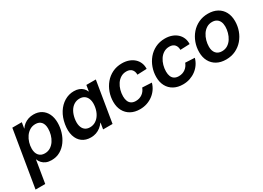

<svg xmlns="http://www.w3.org/2000/svg" viewBox="-38 -1234 2929 2139"><g transform="rotate(-30 1426.5 -164.5)"><path d="M-20 204.1 100.6 -522.5H222.7L210.4 -447.3H211.9Q230 -474.6 255.1 -493.4Q280.3 -512.2 310.8 -522.2Q341.3 -532.2 376.5 -532.2Q434.6 -532.2 477.1 -505.9Q519.5 -479.5 542.7 -431.6Q565.9 -383.8 565.9 -318.8Q565.9 -258.8 548.1 -200.2Q530.3 -141.6 496.1 -94Q461.9 -46.4 412.8 -18.1Q363.8 10.3 300.3 10.3Q261.7 10.3 232.7 -1.7Q203.6 -13.7 183.8 -34.9Q164.1 -56.2 153.8 -84H151.9L104.5 204.1ZM272.9 -92.8Q314 -92.8 345.5 -112.8Q377 -132.8 398.4 -165.3Q419.9 -197.8 430.7 -237.1Q441.4 -276.4 441.4 -315.4Q441.4 -370.1 415.5 -399.7Q389.6 -429.2 342.3 -429.2Q301.8 -429.2 269.8 -409.9Q237.8 -390.6 215.6 -358.6Q193.4 -326.7 181.9 -287.8Q170.4 -249 170.4 -210.4Q170.4 -155.8 197.3 -124.3Q224.1 -92.8 272.9 -92.8Z M806.6 10.3Q740.2 10.3 695.3 -23.4Q650.4 -57.1 632.3 -118.2Q614.3 -179.2 627.9 -261.2Q641.6 -343.3 679.9 -404.1Q718.3 -464.8 774.4 -498.5Q830.6 -532.2 896 -532.2Q932.6 -532.2 960.7 -521.5Q988.8 -510.7 1008.3 -491.5Q1027.8 -472.2 1038.1 -446.3H1040.5L1053.2 -522.5H1174.8L1088.4 0H966.8L980 -79.6H977.1Q958 -52.2 932.1 -32Q906.2 -11.7 874.8 -0.7Q843.3 10.3 806.6 10.3ZM854 -92.8Q894.5 -92.8 927.7 -113.8Q960.9 -134.8 983.4 -172.9Q1005.9 -210.9 1014.2 -261.2Q1022.5 -312.5 1012.5 -350.1Q1002.4 -387.7 976.3 -408.4Q950.2 -429.2 909.7 -429.2Q870.6 -429.2 838.4 -409.2Q806.2 -389.2 784.4 -351.8Q762.7 -314.5 753.4 -261.2Q745.1 -209 754.6 -171.1Q764.2 -133.3 789.6 -113Q814.9 -92.8 854 -92.8Z M1438.5 11.7Q1370.6 11.7 1321 -15.6Q1271.5 -43 1244.9 -92.5Q1218.3 -142.1 1218.3 -208Q1218.3 -270 1238.8 -328.1Q1259.3 -386.2 1297.9 -432.6Q1336.4 -479 1391.4 -506.1Q1446.3 -533.2 1514.6 -533.2Q1562 -533.2 1601.3 -519.3Q1640.6 -505.4 1668.7 -480Q1696.8 -454.6 1711.4 -419.7Q1726.1 -384.8 1724.1 -341.8L1603 -336.9Q1603 -357.4 1597.7 -374.3Q1592.3 -391.1 1581.3 -403.6Q1570.3 -416 1553.5 -423.1Q1536.6 -430.2 1512.7 -430.2Q1471.7 -430.2 1439.9 -410.6Q1408.2 -391.1 1386.7 -358.6Q1365.2 -326.2 1354.2 -286.6Q1343.3 -247.1 1343.3 -207Q1343.3 -171.4 1354 -145.3Q1364.7 -119.1 1387.2 -105.2Q1409.7 -91.3 1442.9 -91.3Q1467.3 -91.3 1488.5 -98.1Q1509.8 -105 1527.1 -117.7Q1544.4 -130.4 1557.1 -147.9Q1569.8 -165.5 1577.6 -186.5L1698.2 -180.2Q1686.5 -137.7 1662.4 -102.5Q1638.2 -67.4 1604 -42Q1569.8 -16.6 1527.8 -2.4Q1485.8 11.7 1438.5 11.7Z M1991.2 11.7Q1923.3 11.7 1873.8 -15.6Q1824.2 -43 1797.6 -92.5Q1771 -142.1 1771 -208Q1771 -270 1791.5 -328.1Q1812 -386.2 1850.6 -432.6Q1889.2 -479 1944.1 -506.1Q1999 -533.2 2067.4 -533.2Q2114.7 -533.2 2154.1 -519.3Q2193.4 -505.4 2221.4 -480Q2249.5 -454.6 2264.2 -419.7Q2278.8 -384.8 2276.9 -341.8L2155.8 -336.9Q2155.8 -357.4 2150.4 -374.3Q2145 -391.1 2134 -403.6Q2123 -416 2106.2 -423.1Q2089.4 -430.2 2065.4 -430.2Q2024.4 -430.2 1992.7 -410.6Q1960.9 -391.1 1939.5 -358.6Q1918 -326.2 1907 -286.6Q1896 -247.1 1896 -207Q1896 -171.4 1906.7 -145.3Q1917.5 -119.1 1939.9 -105.2Q1962.4 -91.3 1995.6 -91.3Q2020 -91.3 2041.3 -98.1Q2062.5 -105 2079.8 -117.7Q2097.2 -130.4 2109.9 -147.9Q2122.6 -165.5 2130.4 -186.5L2251 -180.2Q2239.3 -137.7 2215.1 -102.5Q2190.9 -67.4 2156.7 -42Q2122.6 -16.6 2080.6 -2.4Q2038.6 11.7 1991.2 11.7Z M2545.4 11.7Q2476.6 11.7 2427 -15.9Q2377.4 -43.5 2350.6 -93Q2323.7 -142.6 2323.7 -209Q2323.7 -273.4 2345 -331.8Q2366.2 -390.1 2405.5 -435.5Q2444.8 -481 2499.8 -507.1Q2554.7 -533.2 2621.6 -533.2Q2690.4 -533.2 2740.2 -505.6Q2790 -478 2816.7 -428.2Q2843.3 -378.4 2843.3 -311Q2843.3 -248 2822.5 -189.9Q2801.8 -131.8 2762.7 -86.4Q2723.6 -41 2668.7 -14.6Q2613.8 11.7 2545.4 11.7ZM2551.3 -91.3Q2592.8 -91.3 2624.3 -111.3Q2655.8 -131.3 2676.8 -164.1Q2697.8 -196.8 2708.5 -235.8Q2719.2 -274.9 2719.2 -313Q2719.2 -349.6 2707 -375.7Q2694.8 -401.9 2671.6 -416Q2648.4 -430.2 2615.7 -430.2Q2575.2 -430.2 2543.9 -410.4Q2512.7 -390.6 2491.5 -358.2Q2470.2 -325.7 2459.2 -286.1Q2448.2 -246.6 2448.2 -207.5Q2448.2 -153.3 2475.3 -122.3Q2502.4 -91.3 2551.3 -91.3Z"/></g></svg>

Font: Inter 28pt SemiBold
Style: Italic
Weight: 600
Italic angle: -9.3988°
Designer: Rasmus Andersson
Foundry: rsms
Version: Version 4.001;git-66647c0bb